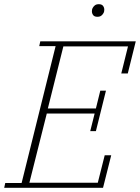

<svg xmlns="http://www.w3.org/2000/svg" viewBox="-27 -895 667 915"><path d="M-2 -23H76L238 -675H160L165 -698H620L582 -545H551L583 -674H275L201 -378H430L451 -463H478L430 -270H403L424 -354H196L113 -24H439L472 -155H503L464 0H-7ZM437 -815Q423 -815 417 -823Q411 -831 411 -841Q411 -850 414 -856Q418 -864 425 -869.5Q432 -875 444 -875Q458 -875 464 -867Q470 -859 470 -849Q470 -840 467 -834Q463 -826 456 -820.5Q449 -815 437 -815Z"/></svg>

Font: IBM Plex Serif ExtraLight
Style: Italic
Weight: 200
Italic angle: -14°
Designer: Mike Abbink, Paul van der Laan, Pieter van Rosmalen
Foundry: Bold Monday
Version: Version 2.5